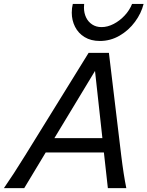

<svg xmlns="http://www.w3.org/2000/svg" viewBox="-30 -972 762 992"><path d="M506.8 -184.1H206.1L95.2 0H-9.8Q38.1 -68.8 100.6 -169.9L427.7 -698.7H532.7L596.2 -169.9Q608.4 -69.3 622.6 0H527.3ZM251 -258.3H499L460.9 -605.5ZM486.3 -760.3Q439.9 -760.3 407.2 -780.3Q374.5 -800.3 357.7 -833.7Q340.8 -867.2 340.8 -906.7Q340.8 -930.7 346.2 -951.7H404.8Q403.8 -945.3 403.8 -933.1Q403.8 -904.8 414.8 -881.8Q425.8 -858.9 446.3 -845.5Q466.8 -832 494.6 -832Q525.9 -832 557.4 -848.4Q588.9 -864.7 614.3 -892.1Q639.6 -919.4 652.3 -951.7H711.9Q700.2 -903.8 667.7 -859.6Q635.3 -815.4 587.9 -787.8Q540.5 -760.3 486.3 -760.3Z"/></svg>

Font: Lesson One
Style: Italic
Weight: 400
Italic angle: -14°
Designer: But Ko, Victor Gaultney, Annie Olsen, Julie Remington, Don Collingsworth, Eric Hays, Becca Hirsbrunner
Version: Version 1.100